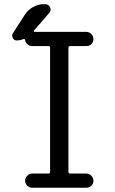

<svg xmlns="http://www.w3.org/2000/svg" viewBox="-20 -880 540 900"><path d="M191.4 -860.4Q208 -860.4 214.8 -845.7Q221.7 -831.1 210 -818.4L138.7 -736.3Q137.7 -734.4 138.7 -732.4Q139.6 -730.5 141.6 -730.5H384.8Q398.4 -730.5 408.2 -720.2Q418 -710 418 -696.8Q418 -683.6 408.7 -673.8Q399.4 -664.1 384.8 -664.1H308.6Q300.8 -664.1 300.8 -655.3V-74.2Q300.8 -66.4 308.6 -66.4H384.8Q398.4 -66.4 408.2 -56.2Q418 -45.9 418 -32.7Q418 -19.5 408.7 -9.8Q399.4 0 384.8 0H130.9Q118.2 0 107.9 -9.8Q97.7 -19.5 97.7 -32.7Q97.7 -45.9 107.9 -56.2Q118.2 -66.4 130.9 -66.4H206.1Q214.8 -66.4 214.8 -74.2V-655.3Q214.8 -664.1 206.1 -664.1H130.9Q119.1 -664.1 109.4 -671.9Q99.6 -679.7 97.7 -692.4Q95.7 -699.2 90.8 -697.3Q74.2 -690.4 57.6 -690.4Q45.9 -690.4 40 -702.1Q34.2 -713.9 40 -723.6L96.7 -811.5Q111.3 -834 135.3 -847.2Q159.2 -860.4 184.6 -860.4Z"/></svg>

Font: Rounded Mgen+ 1mn regular
Style: Regular
Weight: 400
Designer: [Source Han Sans]
Ryoko NISHIZUKA  (kana & ideographs); Paul D. Hunt (Latin, Greek & Cyrillic); Wenlong ZHANG  (bopomofo
Version: Version 1.059.20150602